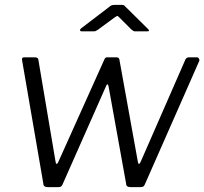

<svg xmlns="http://www.w3.org/2000/svg" viewBox="-20 -764 834 784"><path d="M783 -530Q789 -530 792 -525.5Q795 -521 794 -516L571 -10Q568 -4 564.5 -2Q561 0 553 0H513Q495 0 495 -14L423 -413Q421 -421 418 -419.5Q415 -418 412 -410L235 -10Q232 -4 228.5 -2Q225 0 218 0H175Q157 0 157 -14L70 -519Q68 -530 79 -530H123Q129 -530 133 -527Q137 -524 137 -518L207 -103Q209 -93 212.5 -95Q216 -97 220 -107L407 -523Q410 -530 418 -530H455Q461 -530 464.5 -527Q468 -524 468 -518L543 -103Q545 -93 548.5 -95Q552 -97 556 -107L738 -523Q743 -530 753 -530H783ZM516 -644 467 -693Q460 -700 458 -699Q456 -698 447 -692L379 -642Q373 -638 370 -637Q367 -636 361 -636H314Q308 -636 307 -640Q306 -644 311 -648L425 -735Q430 -740 435 -742Q440 -744 448 -744H479Q486 -744 489 -740Q492 -736 496 -733L584 -646Q589 -641 588.5 -638.5Q588 -636 581 -636H531Q527 -636 523.5 -638.5Q520 -641 516 -644Z"/></svg>

Font: Libre Franklin Thin Light
Style: Italic
Weight: 300
Italic angle: -8°
Version: Version 3.000